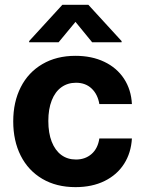

<svg xmlns="http://www.w3.org/2000/svg" viewBox="-20 -770 603 801"><path d="M35.2 -263.7Q35.2 -344.7 66.7 -406.5Q98.1 -468.3 157 -502.7Q215.8 -537.1 294.9 -537.1Q362.8 -537.1 415 -512.2Q467.3 -487.3 497.3 -441.7Q527.3 -396 530.3 -335.9H394.5Q387.7 -376.5 362.3 -400.6Q336.9 -424.8 296.9 -424.8Q262.2 -424.8 236.1 -406Q210 -387.2 195.8 -351.1Q181.6 -314.9 181.6 -265.6Q181.6 -214.8 195.8 -178.7Q210 -142.6 235.8 -123.5Q261.7 -104.5 296.9 -104.5Q335.4 -104.5 361.8 -127.4Q388.2 -150.4 394.5 -192.4H530.3Q526.9 -132.3 497.6 -86.4Q468.3 -40.5 416.3 -14.9Q364.3 10.7 294.9 10.7Q215.3 10.7 156.5 -23.9Q97.7 -58.6 66.4 -120.6Q35.2 -182.6 35.2 -263.7ZM294.9 -678.7 224.6 -593.8H101.6V-598.6L240.2 -750H348.6L487.3 -598.6V-593.8H364.3Z"/></svg>

Font: Pretendard
Style: Bold
Weight: 700
Designer: Base glyphs from Inter by Rasmus Andersson; Hangeul glyphs from Noto Sans CJK(Source Han Sans) by Jang Soo-young and Kan
Foundry: Kil Hyung-jin
Version: Version 1.309